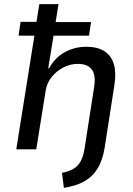

<svg xmlns="http://www.w3.org/2000/svg" viewBox="-20 -725 645 932"><path d="M290 187 281 114Q312 108 334 96Q356 84 370.5 59.5Q385 35 391 -7L437 -303Q443 -340 436.5 -364.5Q430 -389 410.5 -402Q391 -415 357 -415Q321 -415 287.5 -397.5Q254 -380 231 -351.5Q208 -323 202 -287L156 0H59L147 -552H70L80 -619H157L171 -705H264L250 -618H422L412 -552H240L214 -393H218Q247 -446 295 -472Q343 -498 399 -498Q454 -498 487.5 -476Q521 -454 533 -412.5Q545 -371 535 -310L488 -8Q478 54 453 94Q428 134 388 156Q348 178 290 187Z"/></svg>

Font: Nunito Sans 7pt SemiCondensed Medium
Style: Italic
Weight: 500
Width: 4
Italic angle: -9°
Designer: Vernon Adams
Foundry: Vernon Adams
Version: Version 3.101;gftools[0.9.27]